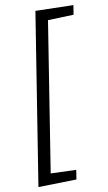

<svg xmlns="http://www.w3.org/2000/svg" viewBox="-103 -899 589 1050"><g transform="rotate(-10 191.5 -374.0)"><path d="M234 97 22 102 173 -850 383 -845 375 -793 232 -788 101 40 242 45Z"/></g></svg>

Font: Bitter Pro
Style: Italic
Weight: 400
Italic angle: -9°
Designer: Sol Matas, and Bitter project Authors
Foundry: Sol Matas
Version: Version 1.010